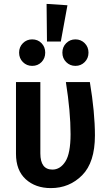

<svg xmlns="http://www.w3.org/2000/svg" viewBox="-20 -950 554 985"><path d="M219 -930 326 -923 292 -737H221ZM145 -748Q174 -748 193 -728.5Q212 -709 212 -680Q212 -651 193 -631.5Q174 -612 145 -612Q117 -612 97.5 -631.5Q78 -651 78 -680Q78 -709 97.5 -728.5Q117 -748 145 -748ZM319.5 -728.5Q339 -748 367 -748Q395 -748 414.5 -728.5Q434 -709 434 -680Q434 -651 414.5 -631.5Q395 -612 367 -612Q339 -612 319.5 -631.5Q300 -651 300 -680Q300 -709 319.5 -728.5ZM441 -529Q467 -373 467 -255Q467 -117 401.5 -51Q336 15 241 15Q162 15 112 -30.5Q62 -76 62 -161V-529H187V-163Q187 -80 249 -80Q289 -80 315.5 -121.5Q342 -163 342 -262Q342 -377 318 -529Z"/></svg>

Font: Fira Sans Condensed Medium
Style: Regular
Weight: 500
Width: 3
Designer: Carrois Corporate & Edenspiekermann AG
Foundry: Carrois Corporate GbR & Edenspiekermann AG
Version: Version 4.203;PS 004.203;hotconv 1.0.88;makeotf.lib2.5.64775